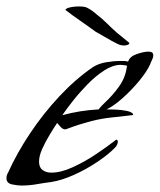

<svg xmlns="http://www.w3.org/2000/svg" viewBox="-20 -572 495 595"><path d="M46 3Q35 3 17.5 -0.5Q0 -4 0 -20Q0 -29 5 -37Q32 -97 73 -158.5Q114 -220 164 -273.5Q214 -327 268 -364Q285 -375 308.5 -379Q332 -383 351 -383Q358 -383 364.5 -383Q371 -383 377 -381Q382 -397 404 -404.5Q426 -412 440 -412Q455 -412 455 -401Q455 -394 451 -386Q447 -378 445 -372Q435 -350 411.5 -321.5Q388 -293 360 -268Q332 -243 310 -233Q317 -233 335.5 -232.5Q354 -232 372 -228.5Q390 -225 393 -217Q392 -215 389 -215Q357 -211 326.5 -208Q296 -205 264 -197Q250 -193 236 -189Q222 -185 208 -180L183 -171Q175 -171 168.5 -178Q162 -185 157 -191Q147 -176 134 -154.5Q121 -133 111 -111Q101 -89 101 -71Q101 -53 112 -45Q123 -37 139 -37Q169 -37 206 -54Q243 -71 278 -94.5Q313 -118 336 -136Q339 -139 341 -139Q345 -139 345 -132Q345 -125 338 -116Q317 -94 282 -70.5Q247 -47 209 -30Q171 -13 139 -8Q116 -5 93 -1Q70 3 46 3ZM173 -215Q228 -230 286 -233Q289 -238 294.5 -243.5Q300 -249 304 -253Q329 -276 349 -304Q369 -332 373 -365L374 -367Q374 -369 365 -370Q356 -371 354 -371Q330 -371 303.5 -354Q277 -337 252 -311.5Q227 -286 206.5 -260Q186 -234 173 -215ZM365 -431Q354 -431 344 -436Q326 -445 307.5 -456Q289 -467 276 -474Q253 -491 229 -507.5Q205 -524 183 -541Q183 -544 186 -545Q190 -548 201 -550Q212 -552 224 -552Q243 -552 250 -548Q258 -544 265 -539Q272 -534 280 -527Q297 -514 312 -499Q327 -484 343 -470L381 -439Q381 -435 375.5 -433Q370 -431 365 -431Z"/></svg>

Font: My Soul
Style: Regular
Weight: 400
Designer: Robert E. Leuschke
Foundry: Robert E. Leuschke
Version: Version 1.010; ttfautohint (v1.8.4.7-5d5b)